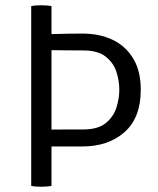

<svg xmlns="http://www.w3.org/2000/svg" viewBox="-20 -706 600 729"><path d="M98.5 -683Q113 -686 136 -686Q159.5 -686 175.5 -683V-576.5Q204.5 -577.5 234.2 -578Q264 -578.5 294 -578.5Q358 -578.5 407.8 -554.8Q457.5 -531 486 -483.5Q514.5 -436 514.5 -365Q514.5 -259 453 -204.5Q391.5 -150 294 -150H175.5V0Q159.5 3 136 3Q113 3 98.5 0ZM296 -514.5Q274.5 -514.5 241 -514.8Q207.5 -515 175.5 -515.5V-214Q206.5 -214.5 242.2 -214.5Q278 -214.5 296 -214.5Q351.5 -214.5 381 -238.2Q410.5 -262 421.8 -296.8Q433 -331.5 433 -365Q433 -399.5 421.8 -433.8Q410.5 -468 381 -491.2Q351.5 -514.5 296 -514.5Z"/></svg>

Font: Signika SC Light
Style: Regular
Weight: 300
Designer: Anna Giedryś
Foundry: Anna Giedryś
Version: Version 2.000; ttfautohint (v1.8.3) -l 8 -r 50 -G 200 -x 9 -